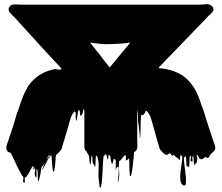

<svg xmlns="http://www.w3.org/2000/svg" viewBox="-20 -722 1048 908"><path d="M220 6Q216 10 210 18Q210 22 211 23Q190 66 183.5 76Q177 86 180.5 76Q184 66 192 49Q194 46 195 44V43Q203 28 210 18Q210 16 210 12L198 37Q196 41 195 43Q194 46 192 49Q187 58 177 67Q174 77 173 88.5Q172 100 169 111Q167 121 165 127Q164 129 162.5 133.5Q161 138 161 136Q158 122 158.5 108.5Q159 95 157 82Q157 80 155 78.5Q153 77 153 78Q152 84 152.5 94.5Q153 105 153 112Q153 119 149 115Q142 105 145 92Q148 79 145 68Q144 66 143.5 73.5Q143 81 141 79Q137 77 138 72Q139 67 137 63Q134 64 132.5 67Q131 70 129 72Q128 75 126 78Q124 81 122 85Q120 90 116.5 96.5Q113 103 108 109Q104 117 98 117Q96 123 97.5 133Q99 143 93 141Q87 139 89.5 130Q92 121 90 114Q85 110 81 102.5Q77 95 74 89Q62 68 53 47Q47 35 41.5 23Q36 11 30 0Q27 0 21 -2Q13 -7 11 -16.5Q9 -26 11 -33L24 -72L27 -82Q27 -82 27 -82.5Q27 -83 28 -83L48 -144Q53 -164 59 -182Q65 -200 70 -213L80 -242Q89 -269 100 -291Q105 -300 109.5 -308.5Q114 -317 120 -324L125 -330Q147 -356 174 -371.5Q201 -387 234 -394Q240 -396 246 -396Q249 -398 262 -398Q258 -398 254 -397.5Q250 -397 246 -396Q243 -395 251 -393.5Q259 -392 266.5 -393Q274 -394 267 -401Q267 -402 266.5 -402Q266 -402 266 -403L238 -433L213 -460Q202 -471 181 -494.5Q160 -518 137 -543L46 -643Q40 -647 36 -653Q33 -656 29.5 -659Q26 -662 24 -666Q21 -669 21 -676Q20 -683 23.5 -688Q27 -693 30 -696Q33 -698 36 -699Q39 -700 42 -700Q51 -702 61 -701Q71 -700 78 -700H922Q935 -700 951 -702Q967 -704 979 -696Q981 -695 982 -694Q983 -693 984 -692Q984 -691 984.5 -691Q985 -691 985 -690Q993 -679 987 -669Q985 -665 981 -661Q977 -657 973 -653Q971 -652 969 -650Q967 -648 965 -646L954 -634L868 -545Q843 -519 820.5 -495.5Q798 -472 786 -460L783 -457L758 -431L741 -413L730 -402L735 -399Q740 -399 744.5 -398.5Q749 -398 754 -397Q756 -397 758 -396.5Q760 -396 761 -396Q763 -395 765.5 -395Q768 -395 770 -394Q807 -387 836 -369L842 -366Q846 -364 848.5 -361.5Q851 -359 856 -355Q879 -336 896.5 -308.5Q914 -281 927 -242L935 -218Q935 -218 935.5 -217.5Q936 -217 936 -216Q941 -204 945 -191.5Q949 -179 953 -165Q953 -164 955 -158L957 -152Q959 -145 961.5 -138.5Q964 -132 966 -124L971 -109L973 -104Q975 -97 977.5 -90Q980 -83 982 -75L985 -67Q988 -57 992.5 -46Q997 -35 998 -25V-20Q997 -19 997 -17Q997 -15 996 -13Q996 -13 996 -12.5Q996 -12 995 -12Q995 -10 992 -7Q988 -3 986 -2L981 3V4Q982 2 983 1.5Q984 1 982 3L981 4H980Q980 4 980 4.5Q980 5 979 5Q979 6 977.5 7Q976 8 977 7Q974 10 974 10Q973 11 973 12.5Q973 14 970 19Q968 23 966 24Q964 26 960.5 24.5Q957 23 954 22Q955 22 952 21Q949 20 949 20Q949 22 946 24Q943 27 939 29.5Q935 32 930 31Q923 29 921.5 24.5Q920 20 915 13L912 10Q908 12 911.5 19.5Q915 27 910 46Q909 49 906.5 50.5Q904 52 902 54Q901 55 899.5 57.5Q898 60 898 59Q896 48 896 37Q896 26 894 16Q892 18 891 18Q890 18 890 18.5Q890 19 890 19Q889 24 890.5 34Q892 44 886 42Q879 40 881.5 31.5Q884 23 882 16L879 13Q878 13 878 14Q876 27 876 40.5Q876 54 874 67Q874 68 872.5 67.5Q871 67 870 66L862 62Q861 51 861 39Q861 27 859 17Q857 18 854.5 20Q852 22 850 22Q849 33 852 57Q855 81 858 105.5Q861 130 859 145Q857 160 846 154Q835 147 833 129.5Q831 112 833.5 90.5Q836 69 839.5 49.5Q843 30 842 18Q840 16 838 13.5Q836 11 834 9Q833 15 832.5 21.5Q832 28 830 35Q830 34 826 32L819 25Q812 20 806.5 15.5Q801 11 798 9Q797 10 797 12Q797 14 795 15Q794 16 793 14Q792 12 791 11Q790 9 788 6Q786 3 783 3Q780 3 777 6.5Q774 10 770 10Q762 11 754 3.5Q746 -4 741 -10Q737 -15 735 -19Q733 -24 732 -29Q731 -34 729 -39L727 -47Q727 -48 726.5 -48.5Q726 -49 726 -50L717 -80Q712 -98 707 -117Q702 -136 697 -152Q696 -156 695 -159.5Q694 -163 692 -167Q689 -177 684.5 -183.5Q680 -190 675 -196Q673 -198 671 -199Q671 -199 669 -197Q672 -196 671.5 -196Q671 -196 669 -197L667 -192Q666 -189 664 -186Q662 -183 660 -181Q656 -177 651 -177Q647 -177 647 -178Q645 -156 645 -124.5Q645 -93 643 -70Q642 -64 641 -75.5Q640 -87 640 -93Q639 -101 638 -109.5Q637 -118 636 -126Q632 -149 632.5 -166.5Q633 -184 629 -204V-54Q629 -50 629.5 -45Q630 -40 630 -35Q630 -31 629.5 -26.5Q629 -22 628 -18Q627 -16 626.5 -15Q626 -14 625 -12Q625 -12 623 -10Q622 -9 622 -8.5Q622 -8 621 -7Q621 -7 620.5 -6.5Q620 -6 619 -6Q616 -3 614 -2Q613 8 612.5 18.5Q612 29 610 40Q609 50 607 68.5Q605 87 602 99Q601 101 600.5 104.5Q600 108 598 110Q597 111 595.5 110.5Q594 110 594 109Q592 88 592 67.5Q592 47 590 26Q589 28 586 31Q583 34 582 34Q574 40 575 32Q576 24 575 14Q574 13 571 13Q568 14 565.5 17Q563 20 561 22Q557 28 554 31Q550 37 546 38L543 41Q541 63 543.5 88.5Q546 114 539 137Q536 145 537.5 134Q539 123 540.5 105.5Q542 88 541.5 75.5Q541 63 534 69Q529 73 527 85Q527 71 527.5 58.5Q528 46 527 35Q525 33 522.5 31Q520 29 518 28Q517 32 516.5 36Q516 40 514 44Q514 49 511 52Q510 53 509 52Q508 51 508 50Q505 42 504 32.5Q503 23 501 16L494 9Q492 14 492.5 20.5Q493 27 490 32Q489 34 488 29Q487 24 486 22Q485 18 484.5 14.5Q484 11 482 8Q482 8 481.5 7.5Q481 7 480 7Q479 8 477 10Q475 12 473 14Q472 15 471.5 15Q471 15 470 16Q467 38 466 68.5Q465 99 463 122Q462 129 461.5 137.5Q461 146 459 154Q458 157 457.5 161.5Q457 166 454 165Q451 165 451 160.5Q451 156 450 153Q449 145 448 136.5Q447 128 446 120Q445 97 446.5 68Q448 39 439 17Q439 16 438.5 16Q438 16 438 16Q437 16 435.5 14.5Q434 13 434 15Q432 28 432 41Q432 54 430 67Q430 69 428.5 65.5Q427 62 426 60L418 47Q417 39 417 30.5Q417 22 415 14Q412 15 412 19Q411 28 410.5 37.5Q410 47 408 56Q407 58 405.5 54Q404 50 404 48Q403 39 402.5 30Q402 21 400 12Q399 12 397 10Q397 10 396.5 9Q396 8 396 7Q393 3 393 2.5Q393 2 393 2L390 -5Q384 -9 381 -16Q381 -15 380.5 -18.5Q380 -22 380 -21Q379 -23 379 -27V-198L376 -208Q375 -206 374.5 -203.5Q374 -201 373 -199Q372 -195 371.5 -190.5Q371 -186 369 -183Q368 -182 367.5 -180Q367 -178 365 -177Q364 -176 363 -175Q362 -174 360 -174V-176Q358 -180 358 -189L357 -196Q357 -196 356 -201Q356 -201 354.5 -201Q353 -201 351 -200Q348 -193 347.5 -184.5Q347 -176 345 -168Q344 -164 343 -155.5Q342 -147 341 -151Q337 -161 338 -171Q339 -181 337 -191Q336 -192 335.5 -193.5Q335 -195 333 -195Q332 -194 330.5 -192.5Q329 -191 327 -189Q324 -185 321.5 -180.5Q319 -176 317 -171L314 -164Q314 -163 313.5 -162Q313 -161 313 -160L292 -87Q290 -80 288 -73.5Q286 -67 284 -61Q284 -60 283.5 -59Q283 -58 283 -57Q283 -56 282 -55L273 -23Q272 -22 272 -20.5Q272 -19 271 -17Q271 -16 270.5 -16Q270 -16 270 -15Q268 -12 264 -8Q261 -5 258 -1.5Q255 2 251 6Q250 7 248.5 8Q247 9 245 11Q243 22 242.5 33.5Q242 45 241 56Q240 63 239 71Q238 79 236 87Q236 88 234 89Q232 90 231 89Q229 82 227.5 66Q226 50 225 33.5Q224 17 223 11Q222 13 216 19Q215 20 214.5 23Q214 26 212 25Q212 24 211 23Q212 22 213 19.5Q214 17 220 6ZM419 -519 406 -520 411 -514Q412 -513 413 -512Q414 -511 415 -509Q416 -507 420 -503L444 -473Q449 -466 455 -459Q461 -452 466 -444L488 -417Q490 -415 490 -414L499 -403L516 -424L559 -476Q561 -478 562.5 -480Q564 -482 565 -483L585 -507L586 -508Q588 -510 589 -512Q590 -514 593 -517L596 -520H588Q587 -520 585.5 -519.5Q584 -519 583 -519L556 -516Q534 -515 503.5 -513.5Q473 -512 450 -515Q442 -516 434.5 -517Q427 -518 419 -519ZM528 128Q527 118 526.5 106.5Q526 95 527 85Q526 96 526.5 107Q527 118 528 128ZM528 128Q528 132 528.5 135Q529 138 530 142Q529 139 528.5 135.5Q528 132 528 128Z"/></svg>

Font: Rubik Wet Paint
Style: Regular
Weight: 400
Designer: Hubert and Fischer, NaN
Foundry: Hubert and Fischer, NaN
Version: Version 2.200